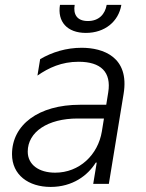

<svg xmlns="http://www.w3.org/2000/svg" viewBox="-20 -747 594 780"><path d="M413.4 -727.3C407 -690 382.5 -661.6 337 -661.6C291.5 -661.6 277 -690 283.4 -727.3H223.7C212.4 -659.4 252.5 -613.3 328.8 -613.3C405.9 -613.3 461.6 -659.4 473 -727.3ZM185.7 12.4C274.5 12.4 336.3 -33.7 369 -86.3H372.9L358.7 0H422.2L482.2 -366.1C506.7 -515.6 398.8 -552.9 311.8 -552.9C249.3 -552.9 191.4 -535.2 143.1 -506.7L132.1 -440C178.3 -471.9 230.1 -496.1 299.4 -496.1C389.9 -496.1 432.9 -454.2 419.7 -371.8L411.6 -321.4H305C136 -321.4 28.8 -239.7 28.8 -120.4C28.8 -36.6 95.5 12.4 185.7 12.4ZM204.2 -45.5C137.8 -45.5 92.7 -78.1 92.7 -131C92.7 -210.9 173.7 -265.6 295.8 -265.6H402.3L393.8 -213.1C378.2 -117.9 302.6 -45.5 204.2 -45.5Z"/></svg>

Font: TID UI Light
Style: Italic
Weight: 300
Italic angle: -9.39999°
Designer: The TID Project Authors
Foundry: Bakken & Bæck
Version: Version 1.001;hotconv 1.0.109;makeotfexe 2.5.65596